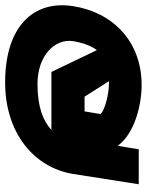

<svg xmlns="http://www.w3.org/2000/svg" viewBox="66 -614 559 730"><g transform="rotate(-90 345.0 -248.5)"><path d="M10 0H143L156 -80C204 -14 315 11 387 11C555 11 664 -101 687 -249C711 -399 611 -508 397 -508C205 -508 73 -398 49 -249ZM216 -331C247 -362 302 -385 391 -385C500 -385 565 -318 554 -249C548 -213 537 -183 520 -159L437 -332H243C235 -332 225 -333 216 -331ZM277 -146 287 -206H343L402 -113H398C340 -113 281 -135 277 -146Z"/></g></svg>

Font: Charger Pro
Style: UltraExtObl
Weight: 900
Designer: Jasper
Foundry: Cannot Into Space Fonts
Version: Version 1.09